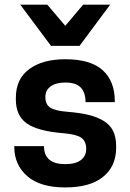

<svg xmlns="http://www.w3.org/2000/svg" viewBox="-20 -800 566 833"><path d="M263.2 -87.9Q308.1 -87.9 331.1 -105.7Q354 -123.5 354 -153.8Q354 -188 331.8 -202.9Q309.6 -217.8 252.9 -222.2Q142.6 -231.4 95.7 -264.9Q48.8 -298.3 48.8 -368.2V-376Q48.8 -458 107.2 -500.5Q165.5 -543 263.2 -543Q373 -543 425.5 -495.4Q478 -447.8 478 -361.8V-356.9H351.1Q351.1 -398.4 330.3 -420.2Q309.6 -441.9 263.2 -441.9Q222.2 -441.9 199.5 -425Q176.8 -408.2 176.8 -378.9Q176.8 -348.1 197 -333.7Q217.3 -319.3 273.9 -314.9Q326.7 -310.5 363.3 -301.8Q399.9 -293 428.2 -276.4Q456.5 -259.8 470.2 -232.7Q483.9 -205.6 483.9 -166V-159.2Q483.9 -78.6 427.2 -32.7Q370.6 13.2 263.2 13.2Q153.8 13.2 97.9 -36.1Q42 -85.4 42 -162.1V-166H170.9Q170.9 -87.9 263.2 -87.9ZM67.9 -779.8H185.1L263.2 -688L340.8 -779.8H458L325.2 -601.1H201.2Z"/></svg>

Font: Cooper Hewitt
Style: Semibold
Weight: 709
Designer: Village Type and Design LLC
Foundry: Cooper Hewitt Smithsonian Design Museum
Version: 1.000